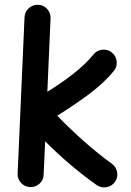

<svg xmlns="http://www.w3.org/2000/svg" viewBox="-20 -740 557 814"><path d="M467.3 31.2Q454.1 49.8 431.2 53.7Q408.2 57.6 389.6 44.4Q331.5 3.4 276.4 -43.7Q221.2 -90.8 171.4 -141.1L165 0.5Q164.6 23.4 147.5 38.8Q130.4 54.2 107.4 53.2Q84.5 52.2 69.1 35.2Q53.7 18.1 54.7 -4.4L84 -667Q85 -689.9 102.1 -705.3Q119.1 -720.7 141.6 -719.7Q164.6 -719.2 179.9 -702.1Q195.3 -685.1 194.3 -662.1L180.7 -351.1Q236.3 -384.8 289.1 -425.8Q341.8 -466.8 376.5 -509.3Q390.6 -526.9 414.1 -529.3Q437.5 -531.7 454.6 -517.1Q472.2 -502.9 474.6 -479.5Q477.1 -456.1 462.4 -439Q418.9 -385.7 352.5 -337.2Q286.1 -288.6 222.7 -249.5Q276.9 -193.4 336.4 -140.6Q396 -87.9 454.1 -45.9Q472.7 -32.7 476.6 -10Q480.5 12.7 467.3 31.2Z"/></svg>

Font: Mikhak SemiBold
Style: Regular
Weight: 600
Designer: Amin Abedi
Version: Version 3.3